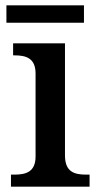

<svg xmlns="http://www.w3.org/2000/svg" viewBox="-20 -698 369 718"><path d="M4 -613H294V-678H4ZM21 0H315V-45H302C258 -45 223 -55 223 -117V-536H29V-491H34C77 -491 113 -481 113 -423V-113C113 -55 77 -45 34 -45H21Z"/></svg>

Font: Noto Serif Georgian Medium
Style: Regular
Weight: 500
Designer: Monotype Design Team, Akaki Razmadze
Foundry: Google LLC
Version: Version 2.003